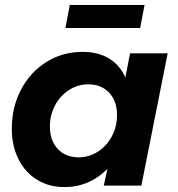

<svg xmlns="http://www.w3.org/2000/svg" viewBox="-20 -755 724 781"><path d="M28 -232Q28 -319 65.5 -390.5Q103 -462 169 -503Q235 -544 315 -544Q379 -544 423 -517.5Q467 -491 490 -440L509 -538H662L555 0H402L417 -68Q343 6 242 6Q179 6 130.5 -24Q82 -54 55 -108Q28 -162 28 -232ZM456 -287Q456 -344 424 -378Q392 -412 339 -412Q297 -412 261 -389Q225 -366 204 -326.5Q183 -287 183 -241Q183 -183 215 -149Q247 -115 300 -115Q342 -115 378 -138Q414 -161 435 -200.5Q456 -240 456 -287ZM264 -735H568L550 -641H246Z"/></svg>

Font: Gontserrat SemiBold
Style: Italic
Weight: 600
Italic angle: -11.3°
Designer: Julieta Ulanovsky
Foundry: Julieta Ulanovsky
Version: Version 6.001